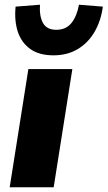

<svg xmlns="http://www.w3.org/2000/svg" viewBox="-20 -792 455 812"><path d="M21 0 100 -500H286L207 0ZM206 -558Q146 -558 108.5 -584.5Q71 -611 55.5 -657.5Q40 -704 46 -764L149 -772Q146 -723 162 -694.5Q178 -666 218 -666Q259 -666 282 -694.5Q305 -723 314 -772L415 -764Q407 -704 380 -657.5Q353 -611 309 -584.5Q265 -558 206 -558Z"/></svg>

Font: Nunito Sans 9pt Black
Style: Italic
Weight: 900
Italic angle: -9°
Version: Version 3.101;gftools[0.9.27]